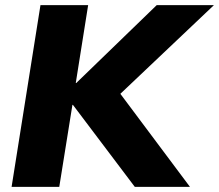

<svg xmlns="http://www.w3.org/2000/svg" viewBox="-20 -725 850 745"><path d="M25 0 137 -705H322L274 -403H276L588 -705H810L447 -361L717 0H503L263 -318H261L210 0Z"/></svg>

Font: Winston ExtraBold
Style: Italic
Weight: 800
Italic angle: -9°
Designer: Original fonts by Vernon Adams / Changes by Cristiano Sobral
Foundry: Original fonts by Vernon Adams / Changes by Cristiano Sobral
Version: Version 2.503;July 17, 2020;FontCreator 13.0.0.2655 64-bit